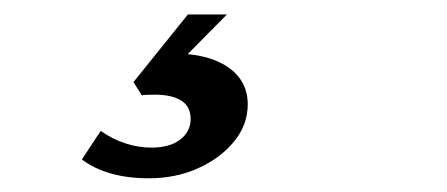

<svg xmlns="http://www.w3.org/2000/svg" viewBox="-20 -32 626 269"><path d="M188.5 217.8Q129.9 217.8 94.7 191.4L121.1 151.4Q137.7 163.1 155.8 168.9Q173.8 174.8 192.4 174.8Q217.8 174.8 232.4 163.6Q247.1 152.3 247.1 134.8Q247.1 117.2 233.9 108.9Q220.7 100.6 196.3 100.6Q182.6 100.6 178.7 101.6L167 83L243.2 -11.7H297.9L216.8 70.3L223.6 43Q271.5 43 299.3 62Q327.1 81.1 327.1 114.3Q327.1 142.6 308.1 166Q289.1 189.5 257.8 203.6Q226.6 217.8 188.5 217.8Z"/></svg>

Font: Crimson Pro SemiBold
Style: Italic
Weight: 600
Italic angle: -12°
Designer: Jacques Le Bailly
Foundry: Baron von Fonthausen
Version: Version 1.003